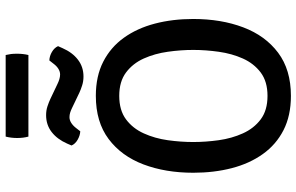

<svg xmlns="http://www.w3.org/2000/svg" viewBox="-210 -854 1077 698"><g transform="rotate(-90 329.0 -505.5)"><path d="M161.2 -342Q161.2 -296.7 167.8 -249.3Q174.5 -201.8 192.6 -161.7Q210.6 -121.5 243.6 -96.7Q276.5 -72 329 -72Q381 -72 413.9 -96.7Q446.8 -121.5 464.8 -161.7Q482.7 -201.8 489.3 -249.3Q496 -296.7 496 -342Q496 -387.3 489.3 -434.6Q482.7 -481.8 464.8 -521.8Q446.8 -561.8 413.9 -586.4Q381 -611 329 -611Q276.5 -611 243.6 -586.4Q210.6 -561.8 192.6 -521.8Q174.5 -481.8 167.8 -434.6Q161.2 -387.3 161.2 -342ZM49.5 -342Q49.5 -442.9 79.8 -523Q110.2 -603.2 172.1 -649.6Q234.1 -696.1 329 -696.1Q400.5 -696.1 453.1 -669.2Q505.7 -642.3 540.2 -594.2Q574.7 -546.1 591.6 -481.7Q608.5 -417.3 608.5 -342Q608.5 -240.6 578.1 -160.2Q547.7 -79.8 485.8 -33.4Q423.9 13.1 329 13.1Q257 13.1 204.4 -13.8Q151.8 -40.7 117.4 -89.1Q82.9 -137.4 66.2 -202Q49.5 -266.5 49.5 -342ZM284.3 -782.9Q275.7 -787.1 267.8 -789.5Q260 -791.9 251.4 -791.9Q240.6 -791.9 230.3 -785.2Q220 -778.5 211.6 -767.3L200.2 -752.7Q185 -753.4 169.6 -762.2Q154.2 -771 148.6 -784.4L155.5 -800.5Q171.3 -836.4 197.5 -856.7Q223.6 -876.9 258.9 -876.9Q276 -876.9 290.8 -872Q305.6 -867.1 317.9 -861.4L371.3 -836Q380.2 -831.5 389.6 -828.7Q399 -826 406.6 -826Q417.4 -826 427.5 -832.4Q437.7 -838.7 446.4 -850.6L457.8 -865.1Q473.5 -864.6 488.6 -855.8Q503.8 -846.9 509.7 -833.5L502.5 -817.3Q486.7 -781.2 460.4 -761.1Q434.2 -741 399.4 -741Q382 -741 366.9 -745.9Q351.7 -750.7 340.1 -756.2ZM180.9 -941.2Q175.8 -959.8 175.8 -982.1Q175.8 -1003.8 180.9 -1023.9H477.5Q480 -1013.1 481.1 -1004.4Q482.2 -995.8 482.2 -982.6Q482.2 -960.5 477.5 -941.2Z"/></g></svg>

Font: Signika SC
Style: Regular
Weight: 300
Designer: Anna Giedryś
Foundry: Anna Giedryś
Version: Version 2.000